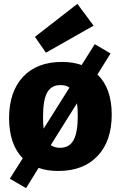

<svg xmlns="http://www.w3.org/2000/svg" viewBox="-20 -872 623 995"><path d="M485 -486Q559 -415 559 -278Q559 -141 485.5 -63.5Q412 14 282 14Q224 14 180 -2L115 103L31 54L98 -52Q63 -87 45 -139.5Q27 -192 27 -259Q27 -396 99 -473.5Q171 -551 301 -551Q359 -551 403 -535L471 -643L553 -595ZM203 -267Q203 -232 206 -205L340 -418Q323 -431 293 -431Q246 -431 224.5 -392.5Q203 -354 203 -267ZM383 -271Q383 -312 379 -337L243 -120Q263 -106 291 -106Q339 -106 361 -145.5Q383 -185 383 -271ZM465 -739 218 -599 161 -681 381 -852Z"/></svg>

Font: Bitter Pro ExtraBold
Style: Regular
Weight: 800
Designer: Sol Matas, and Bitter project Authors
Foundry: Sol Matas
Version: Version 1.010